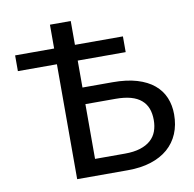

<svg xmlns="http://www.w3.org/2000/svg" viewBox="-80 -797 885 877"><g transform="rotate(-10 362.5 -358.0)"><path d="M443.5 -77Q485 -77 514.8 -86.5Q544.5 -96 563.2 -112.8Q582 -129.5 590.8 -153.2Q599.5 -177 599.5 -205.5Q599.5 -235.5 590.8 -258.8Q582 -282 563.2 -298.2Q544.5 -314.5 515 -322.8Q485.5 -331 444 -331H304.5V-77ZM444 -408Q509.5 -408 557 -393.8Q604.5 -379.5 635.2 -353.8Q666 -328 680.8 -292.5Q695.5 -257 695.5 -215Q695.5 -165.5 678.8 -125.8Q662 -86 629.8 -58Q597.5 -30 550.5 -15Q503.5 0 443.5 0H208V-533H27V-606H208V-716.5H304.5V-606H527V-533H304.5V-408Z"/></g></svg>

Font: Lato-Regular
Style: Regular
Weight: 400
Designer: Lukasz Dziedzic with Adam Twardoch and Botio Nikoltchev
Foundry: tyPoland Lukasz Dziedzic
Version: Version 2.015; 2015-08-06; http://www.latofonts.com/